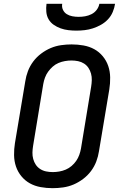

<svg xmlns="http://www.w3.org/2000/svg" viewBox="-20 -975 640 1003"><path d="M255 8Q223 8 192.5 2.5Q162 -3 136.5 -17Q111 -31 92 -54Q73 -77 63.5 -105Q54 -133 53.5 -164.5Q53 -196 58 -227L112 -550Q116 -577 126 -603.5Q136 -630 153.5 -653.5Q171 -677 195 -695Q219 -713 245 -724Q271 -735 299 -739Q327 -743 354 -743Q386 -743 416.5 -737.5Q447 -732 472.5 -718Q498 -704 517 -681Q536 -658 545.5 -630Q555 -602 555.5 -570.5Q556 -539 551 -508L497 -185Q493 -158 483 -131.5Q473 -105 455.5 -81.5Q438 -58 414 -40Q390 -22 364 -11Q338 0 310 4Q282 8 255 8ZM256 -76Q272 -76 289.5 -79Q307 -82 323.5 -89Q340 -96 354 -108Q368 -120 378 -134.5Q388 -149 394 -165.5Q400 -182 403 -199L456 -521Q459 -539 459.5 -556.5Q460 -574 455.5 -590.5Q451 -607 442 -620.5Q433 -634 419 -643Q405 -652 388 -655.5Q371 -659 353 -659Q337 -659 319.5 -656Q302 -653 285.5 -646Q269 -639 255.5 -627Q242 -615 231.5 -600.5Q221 -586 215 -569.5Q209 -553 206 -536L153 -214Q150 -196 149.5 -178.5Q149 -161 153.5 -144.5Q158 -128 167 -114.5Q176 -101 190 -92Q204 -83 221 -79.5Q238 -76 256 -76ZM379 -815Q358 -815 337 -817.5Q316 -820 296.5 -827Q277 -834 260.5 -845.5Q244 -857 234 -874Q224 -891 222 -912.5Q220 -934 223 -955H305Q302 -938 309 -923.5Q316 -909 329 -901Q342 -893 358 -890Q374 -887 391 -887Q408 -887 425 -890Q442 -893 458 -901Q474 -909 485 -923.5Q496 -938 499 -955H581Q578 -934 569 -912.5Q560 -891 544 -874Q528 -857 507.5 -845.5Q487 -834 465.5 -827Q444 -820 422 -817.5Q400 -815 379 -815Z"/></svg>

Font: Iosevka Custom Medium Oblique
Style: Regular
Weight: 500
Italic angle: -9°
Designer: Belleve Invis
Foundry: Belleve Invis
Version: Version 27.0.1